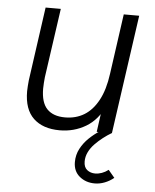

<svg xmlns="http://www.w3.org/2000/svg" viewBox="-51 -537 640 793"><g transform="rotate(5 268.5 -140.0)"><path d="M208 7Q138 7 99 -30Q60 -67 60 -142Q60 -152 61 -163.5Q62 -175 63 -187L106 -493H169L128 -206Q127 -194 126 -182.5Q125 -171 125 -159Q125 -101 150.5 -74.5Q176 -48 225 -48Q270 -48 304.5 -69Q339 -90 362.5 -133.5Q386 -177 395 -244L430 -493H494L424 0H361L377 -115L393 -113Q365 -51 316 -22Q267 7 208 7ZM371 213Q334 213 308 191.5Q282 170 282 132Q282 102 295.5 76.5Q309 51 330 31Q351 11 373 -3L423 0Q406 10 388.5 23.5Q371 37 355.5 53Q340 69 331 87.5Q322 106 322 126Q322 150 336 161Q350 172 369 172Q383 172 397 167Q411 162 424 152L450 183Q433 197 412.5 205Q392 213 371 213Z"/></g></svg>

Font: Hanken Grotesk Light
Style: Italic
Weight: 300
Italic angle: -8°
Designer: Alfredo Marco Pradil
Foundry: Hanken Design Co.
Version: Version 3.013